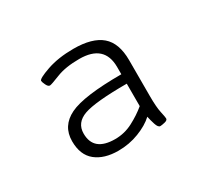

<svg xmlns="http://www.w3.org/2000/svg" viewBox="-70 -803 490 459"><g transform="rotate(-30 175.0 -573.5)"><path d="M143 -441Q104 -441 81 -459.5Q58 -478 58 -516Q58 -558 97 -577Q136 -596 240 -596V-616Q240 -678 171 -678Q133 -678 108 -668Q83 -658 79 -658Q74 -658 70 -666.5Q66 -675 66 -678Q66 -684 97.5 -695Q129 -706 171 -706Q223 -706 248 -684.5Q273 -663 273 -616V-517Q273 -486 276.5 -470.5Q280 -455 280 -451Q280 -446 271.5 -444Q263 -442 259 -442Q253 -442 249 -454.5Q245 -467 243 -477Q227 -462 200 -451.5Q173 -441 143 -441ZM150 -469Q176 -469 199 -481Q222 -493 240 -508V-570Q153 -570 122 -559Q91 -548 91 -518Q91 -469 150 -469Z"/></g></svg>

Font: Asap Semi Expanded Thin
Style: Regular
Weight: 100
Width: 6
Designer: Pablo Cosgaya
Foundry: Omnibus-Type
Version: Version 3.001; ttfautohint (v1.8.4.7-5d5b)